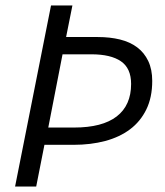

<svg xmlns="http://www.w3.org/2000/svg" viewBox="-20 -680 602 700"><path d="M35 0 166 -660H244L221 -545H336Q381 -545 417.5 -536Q454 -527 480 -507.5Q506 -488 520.5 -457.5Q535 -427 535 -385Q535 -325 513.5 -281Q492 -237 454 -208.5Q416 -180 363.5 -166Q311 -152 248 -152H142L112 0ZM156 -215H250Q353 -215 405.5 -255.5Q458 -296 458 -374Q458 -431 421 -456.5Q384 -482 313 -482H208Z"/></svg>

Font: TypoPRO Source Sans Pro
Style: Italic
Weight: 400
Italic angle: -11°
Designer: Paul D. Hunt
Foundry: Adobe Systems Incorporated
Version: Version 1.075;PS 2.000;hotconv 1.0.86;makeotf.lib2.5.63406